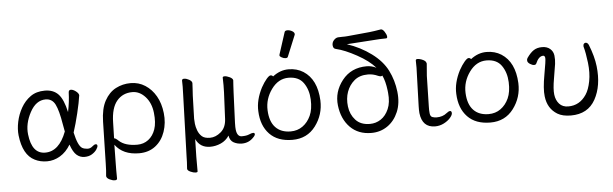

<svg xmlns="http://www.w3.org/2000/svg" viewBox="-55 -970 4375 1370"><g transform="rotate(-5 2132.0 -284.5)"><path d="M454 -170Q475 -74 505 -56Q519 -48 540.5 -46.5Q562 -45 577.5 -59Q593 -73 603.5 -73Q614 -73 615 -62.5Q616 -52 604 -34.5Q592 -17 570 -3.5Q548 10 516.5 10Q485 10 460.5 -11Q436 -32 417 -87Q386 -35 341.5 -8.5Q297 18 248 18Q199 18 160 -2Q77 -43 61 -184Q56 -229 67 -281.5Q78 -334 104.5 -380.5Q131 -427 172.5 -456.5Q214 -486 275 -486Q336 -486 371.5 -448.5Q407 -411 427 -319Q442 -390 444 -458Q445 -476 460.5 -476Q476 -476 495.5 -461.5Q515 -447 517 -432Q510 -381 491.5 -304.5Q473 -228 454 -170ZM240 -45Q340 -45 392 -183Q387 -209 382 -237Q366 -335 344 -379Q322 -423 275 -423Q206 -423 163 -342.5Q120 -262 129 -185Q145 -45 240 -45Z M907 18Q792 18 736 -58L734 79Q734 88 733.5 126.5Q733 165 734 184Q734 195 717.5 195Q701 195 680.5 185Q660 175 658 161V158Q662 125 663 71L670 -229Q672 -322 703 -378.5Q734 -435 783 -460.5Q832 -486 889.5 -486Q947 -486 993.5 -456Q1040 -426 1069.5 -374.5Q1099 -323 1107 -252.5Q1115 -182 1093.5 -119Q1072 -56 1024 -19Q976 18 907 18ZM738 -104Q748 -104 769 -84Q812 -44 899 -44Q945 -44 979 -70Q1013 -96 1029 -142.5Q1045 -189 1037 -260.5Q1029 -332 988.5 -376.5Q948 -421 896 -421Q827 -421 785 -371Q743 -321 741 -218Z M1417 16Q1344 16 1314 -48L1311 78Q1310 129 1311 183Q1311 190 1296.5 190Q1282 190 1260.5 180.5Q1239 171 1238 159V157Q1242 108 1242 70L1256 -367Q1259 -436 1257 -473Q1258 -484 1273 -484Q1288 -484 1307.5 -473.5Q1327 -463 1329 -449V-446Q1329 -433 1327 -407Q1325 -381 1324 -359L1319 -193Q1319 -179 1321.5 -156.5Q1324 -134 1333.5 -108.5Q1343 -83 1362 -65.5Q1381 -48 1421 -48Q1461 -48 1498.5 -79.5Q1536 -111 1539 -172L1548 -363Q1550 -412 1548 -468Q1548 -476 1562.5 -476Q1577 -476 1598 -466Q1619 -456 1621 -443V-441Q1620 -427 1618.5 -403.5Q1617 -380 1616 -355L1607 -139Q1606 -104 1608 -90Q1614 -39 1647.5 -39Q1681 -39 1700 -47.5Q1719 -56 1729.5 -56Q1740 -56 1741 -47Q1742 -38 1728 -24Q1694 13 1644 13Q1612 13 1585.5 -1Q1559 -15 1553 -52Q1530 -17 1493 -0.5Q1456 16 1417 16Z M2016 -752Q2019 -764 2036.5 -764Q2054 -764 2070.5 -754.5Q2087 -745 2087 -732Q2087 -729 2086 -727L2024 -576Q2021 -567 2007.5 -567Q1994 -567 1979.5 -575Q1965 -583 1965 -589.5Q1965 -596 1966 -597ZM1907 -445Q1960 -486 2020 -486Q2080 -486 2126 -457Q2221 -396 2228 -245Q2232 -143 2171.5 -62.5Q2111 18 2005.5 18Q1900 18 1842 -42.5Q1784 -103 1780 -207Q1776 -287 1821 -374Q1841 -410 1860 -432Q1879 -454 1889.5 -454Q1900 -454 1907 -445ZM1998 -43Q2047 -43 2084 -69.5Q2121 -96 2142 -142Q2163 -188 2160 -258Q2157 -328 2122.5 -377Q2088 -426 2015 -426Q1942 -426 1892.5 -357.5Q1843 -289 1846.5 -207.5Q1850 -126 1889.5 -84.5Q1929 -43 1998 -43Z M2703 -712Q2715 -712 2727.5 -693Q2740 -674 2742 -659.5Q2744 -645 2733 -645Q2692 -645 2630 -640L2451 -628Q2547 -596 2623.5 -539.5Q2700 -483 2735.5 -412.5Q2771 -342 2780.5 -259.5Q2790 -177 2763.5 -114.5Q2737 -52 2686.5 -17Q2636 18 2571 18Q2477 18 2419 -41Q2361 -100 2349.5 -198Q2338 -296 2402 -377.5Q2466 -459 2578 -459Q2614 -459 2647 -442Q2602 -494 2517 -540.5Q2432 -587 2371 -601Q2352 -604 2349.5 -626Q2347 -648 2361.5 -664.5Q2376 -681 2393 -682.5Q2410 -684 2425 -683.5Q2440 -683 2462 -685L2619 -700Q2649 -703 2701 -712ZM2712 -275Q2704 -341 2684 -383Q2679 -379 2672 -379Q2665 -379 2653 -384Q2618 -400 2582 -400Q2522 -400 2484.5 -368.5Q2447 -337 2430 -289.5Q2413 -242 2420 -184.5Q2427 -127 2463.5 -87Q2500 -47 2566 -47Q2609 -47 2644.5 -70.5Q2680 -94 2700.5 -141Q2721 -188 2714 -257Z M2930 -364Q2933 -419 2931 -470Q2932 -479 2943.5 -479Q2955 -479 2970 -474Q3004 -462 3006 -444L3007 -441L3000 -353L2995 -135Q2994 -109 2996.5 -85.5Q2999 -62 3014 -57Q3029 -52 3044 -52Q3088 -52 3117 -76Q3133 -89 3143 -89Q3153 -89 3154.5 -75Q3156 -61 3138 -40Q3120 -19 3090.5 -4Q3061 11 3028 11Q2936 11 2924 -93Q2922 -117 2923 -143Z M3325 -445Q3378 -486 3438 -486Q3498 -486 3544 -457Q3639 -396 3646 -245Q3650 -143 3589.5 -62.5Q3529 18 3423.5 18Q3318 18 3260 -42.5Q3202 -103 3198 -207Q3194 -287 3239 -374Q3259 -410 3278 -432Q3297 -454 3307.5 -454Q3318 -454 3325 -445ZM3416 -43Q3465 -43 3502 -69.5Q3539 -96 3560 -142Q3581 -188 3578 -258Q3575 -328 3540.5 -377Q3506 -426 3433 -426Q3360 -426 3310.5 -357.5Q3261 -289 3264.5 -207.5Q3268 -126 3307.5 -84.5Q3347 -43 3416 -43Z M4132 -464V-468Q4131 -478 4136.5 -484Q4142 -490 4149 -490Q4163 -490 4171 -472Q4205 -387 4213 -316Q4229 -176 4175.5 -79Q4122 18 4000 18Q3941 18 3904 -4Q3835 -46 3825 -134Q3818 -189 3836.5 -289.5Q3855 -390 3853 -407Q3851 -424 3839 -424Q3807 -424 3785 -372Q3781 -364 3769 -364Q3757 -364 3740.5 -374.5Q3724 -385 3722.5 -397.5Q3721 -410 3727 -418Q3752 -454 3776.5 -470Q3801 -486 3836.5 -486Q3872 -486 3894 -467Q3916 -448 3919.5 -418.5Q3923 -389 3919 -358.5Q3915 -328 3902 -254.5Q3889 -181 3894 -140.5Q3899 -100 3922.5 -74Q3946 -48 3987 -48Q4068 -48 4116 -120Q4139 -154 4150.5 -214Q4162 -274 4153.5 -346Q4145 -418 4132 -464Z"/></g></svg>

Font: LXGW WenKai
Style: Regular
Weight: 400
Designer: LXGW / Fontworks Inc.
Foundry: LXGW / Fontworks Inc.
Version: Version 1.520; June 14, 2025